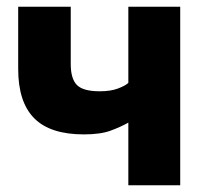

<svg xmlns="http://www.w3.org/2000/svg" viewBox="-20 -550 616 570"><path d="M361 0V-186Q338 -173 308 -162Q278 -151 229 -151Q129 -151 81.5 -199Q34 -247 34 -345V-530H190V-360Q190 -316 208.5 -297.5Q227 -279 276 -279Q309 -279 331 -287.5Q353 -296 361 -304V-530H515V0Z"/></svg>

Font: Golos Text
Style: Bold
Weight: 700
Designer: A.Korolkova, Vitaly Kuzmin
Foundry: ParaType Ltd
Version: Version 2.004